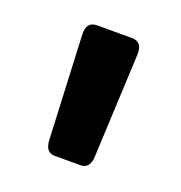

<svg xmlns="http://www.w3.org/2000/svg" viewBox="-71 -780 416 441"><g transform="rotate(20 136.5 -559.5)"><path d="M70.8 -685.5Q69.3 -717.3 95.7 -717.3H180.7Q207 -717.3 205.6 -685.5L193.8 -431.6Q192.4 -402.3 169.4 -402.3H106.9Q84 -402.3 82.5 -431.6Z"/></g></svg>

Font: Istok Web
Style: Bold
Weight: 700
Designer: Andrey V. Panov
Foundry: Andrey V. Panov
Version: Version 1.0.2g